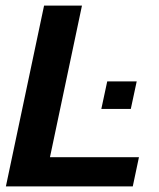

<svg xmlns="http://www.w3.org/2000/svg" viewBox="-20 -664 567 684"><path d="M1 0 137 -644H272L158 -104H475L453 0ZM341 -276 362 -374H467L446 -276Z"/></svg>

Font: Kanit Medium
Style: Italic
Weight: 500
Italic angle: -12°
Designer: Katatrad Team
Foundry: CadsonDemak
Version: Version 2.000; ttfautohint (v1.8.3)